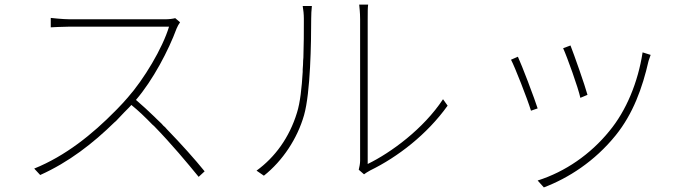

<svg xmlns="http://www.w3.org/2000/svg" viewBox="-20 -758 3040 836"><path d="M871 -12C829 -64 770 -130 706 -196L699 -204C696 -206 694 -209 691 -211L684 -219C676 -226 669 -234 661 -241L653 -249C626 -275 599 -300 572 -323C646 -409 714 -539 749 -634C751 -640 760 -656 764 -661L743 -679C732 -676 716 -674 696 -674H285C253 -674 201 -680 201 -680V-639C201 -639 255 -642 285 -642H716C688 -548 606 -412 536 -333C521 -316 506 -299 490 -283L483 -276C382 -173 265 -79 129 -24L155 4C280 -52 385 -134 478 -225L485 -231C497 -244 510 -257 522 -270L529 -277C537 -285 545 -293 552 -301C583 -276 613 -247 643 -216L651 -209C726 -132 796 -48 845 12L871 -12Z M1592 -16C1711 -74 1839 -172 1929 -298L1909 -326C1824 -197 1682 -93 1581 -44V-674C1581 -705 1581 -725 1583 -738H1544C1545 -725 1548 -705 1548 -674V-58C1548 -46 1545 -31 1542 -19L1565 1C1570 -3 1581 -10 1592 -16ZM1304 -257C1332 -356 1335 -574 1335 -677C1335 -695 1336 -713 1338 -732H1298C1301 -715 1303 -695 1303 -677V-661C1303 -619 1303 -564 1301 -507L1300 -495C1300 -482 1299 -469 1298 -456V-445C1294 -377 1287 -311 1273 -267C1240 -159 1177 -73 1097 -15L1129 7C1211 -58 1275 -155 1304 -257Z M2538 -345C2527 -386 2479 -522 2464 -560L2432 -548C2449 -511 2498 -375 2507 -332L2538 -345ZM2661 -169C2736 -262 2777 -374 2804 -493C2806 -499 2810 -511 2813 -519L2778 -530C2758 -400 2707 -276 2633 -187C2551 -86 2441 -10 2321 28L2348 58C2454 18 2569 -55 2661 -169ZM2321 -286C2314 -308 2299 -349 2283 -391L2279 -402C2261 -449 2243 -494 2235 -511L2205 -498C2220 -471 2277 -326 2292 -276L2321 -286Z"/></svg>

Font: Glow Sans SC Normal ExtraLight
Style: Regular
Weight: 200
Designer: Ryoko NISHIZUKA (kana, bopomofo & ideographs); Paul D. Hunt (Latin, Greek & Cyrillic); Sandoll Communications, Soo-young
Version: Version 0.93